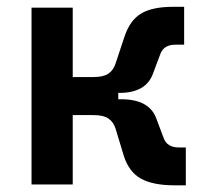

<svg xmlns="http://www.w3.org/2000/svg" viewBox="-20 -540 626 562"><path d="M72.3 0V-517.6H192.9V-314.5H253.9Q282.7 -314.5 297.4 -324.5Q312 -334.5 318.4 -354.5L344.7 -433.6Q360.8 -481.4 393.6 -500.7Q426.3 -520 485.4 -520H519V-409.2H493.2Q460 -409.2 449.7 -382.8L428.2 -325.7Q408.2 -268.1 329.6 -268.1H326.2V-249.5H334.5Q418 -249.5 438 -191.9L459.5 -134.8Q469.7 -108.4 502.9 -108.4H523.9V2.4H490.2Q427.7 2.4 392.6 -17.1Q357.4 -36.6 342.3 -84L318.4 -163.1Q312 -183.1 297.4 -193.1Q282.7 -203.1 253.9 -203.1H192.9V0Z"/></svg>

Font: Cascadia Mono PL SemiBold
Style: Regular
Weight: 600
Monospace: yes
Designer: Aaron Bell
Foundry: Saja Typeworks
Version: Version 2404.023; ttfautohint (v1.8.4)